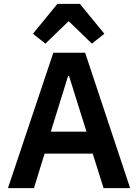

<svg xmlns="http://www.w3.org/2000/svg" viewBox="-20 -970 712 990"><path d="M514 0 458 -178H210L155 0H21L255 -698H419L651 0ZM336 -578H331L242 -291H426ZM392 -950 518 -796 454 -745 334 -861 214 -745 150 -796 276 -950Z"/></svg>

Font: IBM Plex Sans Thai SmBld
Style: Regular
Weight: 600
Designer: Mike Abbink, Paul van der Laan, Pieter van Rosmalen, Ben Mitchell, Mark Frömberg
Foundry: Bold Monday
Version: Version 1.2